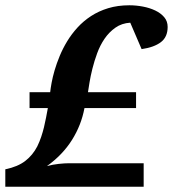

<svg xmlns="http://www.w3.org/2000/svg" viewBox="-23 -707 655 727"><path d="M611.8 -605Q611.8 -566.9 586.2 -547.4Q560.5 -527.8 513.2 -521L470.2 -621.1Q438 -619.1 414.1 -602.3Q390.1 -585.4 373 -560.5Q356 -535.6 345 -505.6Q334 -475.6 326.9 -447Q319.8 -418.5 315.9 -394.5Q312 -370.6 310.1 -357.9H492.2V-297.9H296.9Q284.7 -232.9 249.5 -177Q214.4 -121.1 154.8 -78.1Q176.3 -84 199 -86.4Q221.7 -88.9 238.8 -88.9H521V0H-2.9V-65.9Q44.4 -75.7 72.8 -97.7Q101.1 -119.6 118.2 -152.8Q127 -170.9 133.1 -189.2Q139.2 -207.5 143.6 -225.6Q147.9 -243.7 151.4 -261.7L158.2 -297.9H88.9V-357.9H167Q168.5 -372.1 172.4 -393.6Q176.3 -415 183.8 -440.9Q191.4 -466.8 203.1 -495.1Q214.8 -523.4 231.4 -550.8Q248 -578.1 270.5 -602.8Q293 -627.4 321.8 -646.2Q350.6 -665 386.7 -676Q422.9 -687 466.8 -687Q492.2 -687 518.1 -682.1Q543.9 -677.2 564.9 -667.2Q585.9 -657.2 598.9 -641.8Q611.8 -626.5 611.8 -605Z"/></svg>

Font: Charis SIL Viet
Style: Bold Italic
Weight: 700
Italic angle: -11°
Foundry: SIL International
Version: Version 5.000